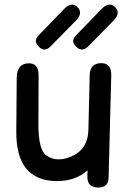

<svg xmlns="http://www.w3.org/2000/svg" viewBox="-20 -800 560 857"><path d="M326.7 -585.9Q291.5 -613.3 317.9 -640.6L432.1 -758.8Q466.3 -793.9 492.7 -769.5Q521 -743.2 486.8 -708L375.5 -594.7Q349.1 -568.4 326.7 -585.9ZM159.7 -585.9Q125.5 -613.3 150.9 -640.6L265.1 -758.8Q298.3 -793.9 324.7 -769.5Q353 -743.2 318.8 -708L207.5 -594.7Q182.1 -568.4 159.7 -585.9ZM419.9 37.1Q369.1 37.1 370.1 -11.2L370.6 -40Q317.4 8.3 234.4 8.3Q50.8 7.8 52.7 -214.4L54.7 -454.1Q55.7 -512.7 101.6 -517.1Q153.3 -521.5 152.3 -462.9L151.4 -249.5Q150.4 -131.3 187.5 -105.5Q238.3 -71.3 308.6 -106.4Q372.1 -138.7 374.5 -218.8L380.4 -465.3Q381.8 -518.6 433.6 -518.1Q477.5 -517.1 476.6 -464.4L464.8 -8.3Q463.9 37.1 419.9 37.1Z"/></svg>

Font: Comic Relief LRS
Style: Regular
Weight: 400
Designer: Jeff Davis
Foundry: Loudifier
Version: Version 1.0